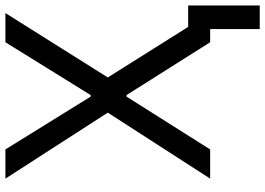

<svg xmlns="http://www.w3.org/2000/svg" viewBox="-150 -616 943 682"><g transform="rotate(-90 321.0 -275.5)"><path d="M130.7 -727.3 318.2 -424.7H323.9L511.4 -727.3H615.1L386.4 -363.6L615.1 0H511.4L323.9 -296.9H318.2L130.7 0H27L261.4 -363.6L27 -727.3ZM642 -78.1V176.1H558.2V-78.1Z"/></g></svg>

Font: Inter UI
Style: Regular
Weight: 400
Designer: Rasmus Andersson
Foundry: rsms
Version: 3.2;8d6f07862